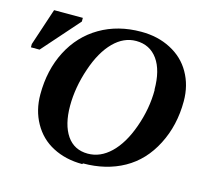

<svg xmlns="http://www.w3.org/2000/svg" viewBox="-156 -775 984 903"><g transform="rotate(15 336.0 -323.5)"><path d="M556 -412 555 -413Q555 -507 518 -559Q480 -612 413 -612Q353 -612 304 -563Q254 -513 223 -421Q191 -327 191 -237Q191 -146 227 -93Q263 -41 329 -41Q390 -41 440 -89Q491 -138 523 -228Q556 -320 556 -412ZM320 9 317 13Q236 13 173 -20Q111 -52 76 -115Q42 -176 42 -253Q42 -372 90 -465Q138 -558 225 -609Q312 -660 425 -660Q506 -660 569 -627Q633 -594 667 -534Q702 -473 702 -396Q702 -278 653 -183Q604 -87 518 -39Q432 9 320 9ZM-58 -455V-471L2 -652H142V-634L-16 -455Z"/></g></svg>

Font: Libra Serif Modern
Style: Bold Italic
Weight: 700
Italic angle: -12°
Designer: Stefan Peev, Context Ltd
Foundry: Stefan Peev, Context Ltd
Version: Version 1.000